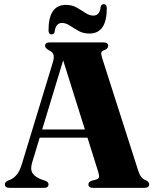

<svg xmlns="http://www.w3.org/2000/svg" viewBox="-20 -904 750 924"><path d="M213.5 -17Q213.5 0 192 0H25.5Q3.5 0 3.5 -17Q3.5 -27.5 17.5 -34.5L31 -40Q48 -48 61.8 -64.8Q75.5 -81.5 86.5 -118.5L234 -603Q241.5 -628 237.2 -641Q233 -654 216.5 -661.5Q197 -672 197 -683Q197 -700 219 -700H478.5Q500.5 -700 500.5 -683Q500.5 -670 481.5 -662.5Q470 -658.5 467.8 -651.2Q465.5 -644 471 -626.5L645 -83Q657 -45 680 -37.5Q698 -29.5 698 -17Q698 0 675.5 0H428Q405.5 0 405.5 -17Q405.5 -28.5 421.5 -34.5L443 -40Q456 -44.5 456.8 -52.8Q457.5 -61 452 -79L401 -241.5H171L135 -123Q124.5 -89 136.8 -70.2Q149 -51.5 181.5 -39.5L198.5 -34Q213.5 -28 213.5 -17ZM183 -281H388.5L284 -613.5ZM410 -742.5Q381 -742.5 358.2 -755.2Q335.5 -768 316.2 -780.8Q297 -793.5 278.5 -793.5Q247.5 -793.5 243 -750.5Q239.5 -738.5 228 -738.5Q213.5 -738.5 213.5 -758Q213.5 -880.5 297 -880.5Q326.5 -880.5 349.2 -867.5Q372 -854.5 391.2 -841.8Q410.5 -829 429 -829Q461 -829 464.5 -872Q468 -884 479.5 -884Q494 -884 494 -864.5Q494 -742.5 410 -742.5Z"/></svg>

Font: Fraunces 72pt
Style: Bold
Weight: 700
Version: Version 1.000;[b76b70a41]